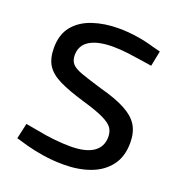

<svg xmlns="http://www.w3.org/2000/svg" viewBox="-130 -821 884 941"><g transform="rotate(20 312.0 -350.0)"><path d="M305 10Q247 10 196.5 2Q146 -6 106 -17L47 -34L65 -115L133 -103Q171 -95 218.5 -90Q266 -85 304 -85Q383 -85 423.5 -112.5Q464 -140 464 -192Q464 -219 451 -238Q438 -257 401 -275Q364 -293 292 -314Q207 -339 157 -363.5Q107 -388 85.5 -422.5Q64 -457 64 -512Q64 -582 99.5 -625.5Q135 -669 196 -689.5Q257 -710 331 -710Q376 -710 424 -703Q472 -696 519 -682L558 -672L542 -592L490 -600Q453 -606 413 -611Q373 -616 335 -616Q256 -616 214 -590Q172 -564 172 -513Q172 -487 185.5 -470Q199 -453 237.5 -439Q276 -425 350 -403Q433 -381 482.5 -354Q532 -327 553.5 -291Q575 -255 575 -202Q575 -129 539 -82Q503 -35 442 -12.5Q381 10 305 10Z"/></g></svg>

Font: REM Medium
Style: Regular
Weight: 400
Version: Version 1.005;gftools[0.9.28]